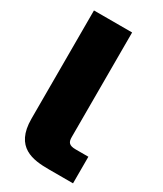

<svg xmlns="http://www.w3.org/2000/svg" viewBox="-183 -791 734 863"><g transform="rotate(30 184.5 -360.0)"><path d="M40 -720V-158C40 -10 139 0 222 0H347V-138H281C246 -138 238 -151 238 -177V-720Z"/></g></svg>

Font: Aspekta 950
Style: Regular
Weight: 950
Designer: Ivo Dolenc
Version: Version 2.000